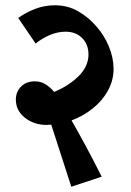

<svg xmlns="http://www.w3.org/2000/svg" viewBox="-20 -652 497 727"><path d="M250 55 174 -180Q165 -179 156 -179Q109 -179 74.5 -206Q40 -233 40 -275Q40 -304 59.5 -324Q79 -344 112 -344Q134 -344 151.5 -333.5Q169 -323 185 -304Q239 -326 277 -363Q315 -400 315 -446Q315 -484 291 -508Q267 -532 228 -532Q199 -532 169 -519.5Q139 -507 115 -487L49 -584Q78 -605 113.5 -618.5Q149 -632 188 -632Q237 -632 276.5 -609Q316 -586 345 -552Q375 -518 392.5 -475.5Q410 -433 410 -391Q410 -348 389 -309.5Q368 -271 332 -242Q296 -213 251 -196Q275 -154 304.5 -99.5Q334 -45 365 17Z"/></svg>

Font: Noto Serif Devanagari SemiCondensed
Style: Bold
Weight: 700
Width: 4
Designer: Universal Thirst, Indian Type Foundry and the Monotype Design Team
Foundry: Monotype Imaging Inc.
Version: Version 2.004; ttfautohint (v1.8.4.7-5d5b)